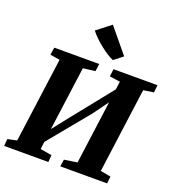

<svg xmlns="http://www.w3.org/2000/svg" viewBox="-176 -1164 1192 1303"><g transform="rotate(20 420.0 -513.0)"><path d="M2.5 0 6.5 -51 73 -65 156 -678 86 -689 94 -743H418.5L411.5 -689L324 -678L261.5 -216L353 -332L583.5 -620L591.5 -678L515 -689L522 -743H839.5L833.5 -689L759.5 -678L677 -65L751.5 -51L746 0H408L415.5 -51L509 -65L570.5 -522L490.5 -412L249 -118.5L242.5 -65L325.5 -51L321.5 0ZM496.5 -799.5Q479.5 -806 454.2 -822Q429 -838 402 -859.2Q375 -880.5 351.2 -903.5Q327.5 -926.5 313 -946.5L414.5 -1025.5L560 -849.5Z"/></g></svg>

Font: Merriweather Black
Style: Italic
Weight: 900
Italic angle: -7.8°
Designer: Eben Sorkin
Foundry: Eben Sorkin
Version: Version 2.200;gftools[0.9.31]